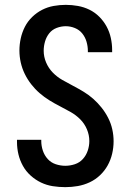

<svg xmlns="http://www.w3.org/2000/svg" viewBox="-20 -763 540 791"><path d="M249 8Q223 8 197.5 4Q172 0 149 -11Q126 -22 106.5 -39.5Q87 -57 74.5 -79.5Q62 -102 56 -127Q50 -152 50 -178V-187H150V-182Q150 -162 156.5 -142.5Q163 -123 176.5 -108Q190 -93 209.5 -86.5Q229 -80 249 -80Q269 -80 288.5 -86.5Q308 -93 321.5 -108Q335 -123 341.5 -142.5Q348 -162 348 -182Q348 -207 338 -230.5Q328 -254 310.5 -271.5Q293 -289 271 -301.5Q249 -314 226.5 -325.5Q204 -337 183 -350Q162 -363 143 -379.5Q124 -396 108.5 -416Q93 -436 82 -458.5Q71 -481 65.5 -505.5Q60 -530 60 -555Q60 -580 65.5 -605Q71 -630 82.5 -652.5Q94 -675 112.5 -693Q131 -711 153.5 -722.5Q176 -734 201 -738.5Q226 -743 251 -743Q276 -743 301 -738.5Q326 -734 348.5 -723Q371 -712 389 -694Q407 -676 419 -654Q431 -632 436.5 -607Q442 -582 442 -557V-548H342V-553Q342 -572 336.5 -591Q331 -610 319 -625Q307 -640 288.5 -647.5Q270 -655 251 -655Q232 -655 213.5 -648Q195 -641 183 -626Q171 -611 165.5 -592Q160 -573 160 -554Q160 -529 170 -505.5Q180 -482 197.5 -464Q215 -446 237 -433.5Q259 -421 281 -409.5Q303 -398 324.5 -385Q346 -372 364.5 -355.5Q383 -339 398.5 -319.5Q414 -300 425.5 -277.5Q437 -255 442.5 -230.5Q448 -206 448 -181Q448 -155 442 -129.5Q436 -104 423.5 -81.5Q411 -59 392 -41Q373 -23 349.5 -12Q326 -1 300.5 3.5Q275 8 249 8Z"/></svg>

Font: Iosevka Term Curly Semibold
Style: Regular
Weight: 600
Designer: Belleve Invis
Foundry: Belleve Invis
Version: Version 32.3.0